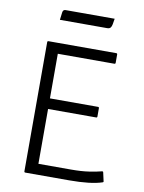

<svg xmlns="http://www.w3.org/2000/svg" viewBox="-94 -1015 749 1000"><g transform="rotate(10 280.0 -515.0)"><path d="M105 -86V-769Q105 -775 111 -775H469Q475 -775 475 -769V-725Q475 -719 469 -719H170V-483H424Q430 -483 430 -477V-433Q430 -427 424 -427H170V-137H342Q397 -137 437 -143Q477 -149 503 -156Q509 -157 510 -152L520 -107Q522 -102 516 -100Q456 -80 342 -80H111Q105 -80 105 -86ZM155 -935Q157 -950 170 -950H430L425 -920Q423 -908 417.5 -901.5Q412 -895 400 -895H150Z"/></g></svg>

Font: Gowun Dodum
Style: Regular
Weight: 400
Designer: Yanghee Ryu
Foundry: Yanghee Ryu
Version: Version 2.000